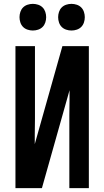

<svg xmlns="http://www.w3.org/2000/svg" viewBox="-20 -974 540 994"><path d="M60 0V-735H161V-441Q161 -400 161 -358.5Q161 -317 160 -276V-228L303 -735H440V0H339V-294Q339 -335 339 -376.5Q339 -418 340 -459V-507L197 0ZM350 -816Q336 -816 322.5 -820.5Q309 -825 299.5 -834.5Q290 -844 285.5 -857.5Q281 -871 281 -885Q281 -899 285.5 -912.5Q290 -926 299.5 -935.5Q309 -945 322.5 -949.5Q336 -954 350 -954Q364 -954 377.5 -949.5Q391 -945 400.5 -935.5Q410 -926 414.5 -912.5Q419 -899 419 -885Q419 -871 414.5 -857.5Q410 -844 400.5 -834.5Q391 -825 377.5 -820.5Q364 -816 350 -816ZM150 -816Q136 -816 122.5 -820.5Q109 -825 99.5 -834.5Q90 -844 85.5 -857.5Q81 -871 81 -885Q81 -899 85.5 -912.5Q90 -926 99.5 -935.5Q109 -945 122.5 -949.5Q136 -954 150 -954Q164 -954 177.5 -949.5Q191 -945 200.5 -935.5Q210 -926 214.5 -912.5Q219 -899 219 -885Q219 -871 214.5 -857.5Q210 -844 200.5 -834.5Q191 -825 177.5 -820.5Q164 -816 150 -816Z"/></svg>

Font: Iosevka SS18 Semibold
Style: Regular
Weight: 600
Monospace: yes
Designer: Belleve Invis
Foundry: Belleve Invis
Version: Version 25.1.1; ttfautohint (v1.8.4)